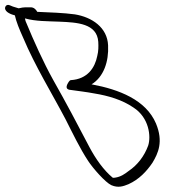

<svg xmlns="http://www.w3.org/2000/svg" viewBox="-291 -685 761 762"><path d="M-271 -654C-272 -636 -244 -627 -232 -624C-227 -600 -214 -568 -199 -535C-152 -423 -84 -313 -31 -212C-2 -155 26 -96 59 -46C78 -17 127 39 151 50C179 62 199 54 219 46C261 27 291 -5 314 -39C337 -77 358 -123 328 -195C288 -289 181 -330 74 -350H72C121 -380 141 -441 138 -505C135 -576 74 -617 6 -628C-37 -634 -97 -636 -143 -638C-149 -649 -158 -656 -169 -656H-180C-188 -656 -195 -656 -202 -655L-217 -652L-240 -659L-252 -664C-265 -669 -270 -660 -271 -654ZM-186 -593C-190 -601 -191 -607 -192 -612C-149 -600 -103 -601 -55 -599C15 -596 94 -592 99 -519C100 -501 100 -482 95 -463C86 -417 57 -371 -10 -367C-13 -367 -17 -363 -22 -354C-31 -338 -27 -329 -10 -328C18 -324 53 -320 84 -314C139 -305 194 -289 239 -258C301 -218 309 -143 297 -107C282 -66 255 -30 219 -6C205 5 188 17 166 20C161 21 158 21 156 20C120 -10 89 -54 64 -101C17 -191 -29 -278 -80 -368C-119 -438 -158 -525 -186 -593Z"/></svg>

Font: Stray Cat
Style: OpSuObl
Weight: 400
Version: Version 1.0